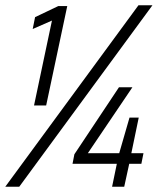

<svg xmlns="http://www.w3.org/2000/svg" viewBox="-34 -708 612 728"><path d="M95 -308 163 -630 90 -598 99 -643 187 -685H221L141 -308ZM-14 0 491 -688H544L39 0ZM391 0 409 -87H241L248 -123L417 -377H468L299 -127H418L457 -262H492L464 -127H510L502 -87H456L437 0Z"/></svg>

Font: Saira SemiCondensed Light
Style: Italic
Weight: 300
Width: 4
Italic angle: -12°
Designer: Hector Gatti with collaboration of the Omnibus-Type team
Foundry: Omnibus-Type
Version: Version 1.101